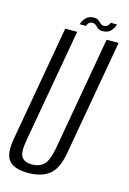

<svg xmlns="http://www.w3.org/2000/svg" viewBox="-124 -815 587 876"><g transform="rotate(15 169.5 -377.0)"><path d="M99.5 5Q36 5 10 -24Q-16 -53 -2.5 -128.5L94 -675H150.5L55 -137Q44.5 -78 58.2 -57.5Q72 -37 107 -37Q142.5 -37 163.2 -57.5Q184 -78 194.5 -137L289.5 -675H346L249.5 -128.5Q236.5 -53 199.8 -24Q163 5 99.5 5ZM260.5 -708Q246.5 -708 238.5 -714.2Q230.5 -720.5 224 -726.8Q217.5 -733 208.5 -733Q197 -733 190.2 -725.8Q183.5 -718.5 182.5 -711.5H153Q155.5 -726 169.2 -741.8Q183 -757.5 209 -757.5Q222.5 -757.5 230 -751.5Q237.5 -745.5 244 -739.2Q250.5 -733 261.5 -733Q271.5 -733 279 -740.2Q286.5 -747.5 287.5 -754.5H316.5Q314.5 -740.5 301 -724.2Q287.5 -708 260.5 -708Z"/></g></svg>

Font: Anybody Condensed Light
Style: Italic
Weight: 300
Width: 3
Italic angle: -10°
Designer: Tyler Finck
Foundry: Etcetera Type Company
Version: Version 1.010; ttfautohint (v1.8.3) -l 8 -r 50 -G 200 -x 14 